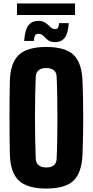

<svg xmlns="http://www.w3.org/2000/svg" viewBox="-20 -1082 536 1112"><path d="M248 10Q138 10 88.8 -36.5Q39.5 -83 37 -191Q36 -240 35.5 -293Q35 -346 35 -400.5Q35 -455 35.5 -508Q36 -561 37 -610Q39.5 -717.5 88.8 -763.8Q138 -810 248 -810Q358.5 -810 406.5 -763.8Q454.5 -717.5 458 -610Q460 -560 461 -507Q462 -454 462 -399.8Q462 -345.5 461 -292.8Q460 -240 458 -191Q454.5 -83 406.5 -36.5Q358.5 10 248 10ZM248 -112Q277.5 -112 292.5 -125.2Q307.5 -138.5 308 -163Q310.5 -214 311.5 -275Q312.5 -336 312.5 -400.5Q312.5 -465 311.5 -526Q310.5 -587 308 -638Q307.5 -662 292 -675Q276.5 -688 248 -688Q219.5 -688 203.8 -675Q188 -662 187 -638Q185 -587 183.8 -526Q182.5 -465 182.5 -400.5Q182.5 -336 183.8 -275Q185 -214 187 -163Q188 -138.5 203.8 -125.2Q219.5 -112 248 -112ZM322 -948H378Q375 -890.5 355.5 -864.2Q336 -838 299.5 -838Q278 -838 265.2 -845.2Q252.5 -852.5 243.8 -862Q235 -871.5 226 -878.8Q217 -886 202.5 -886Q186.5 -886 182 -875Q177.5 -864 176 -845H120Q124 -907.5 144.2 -934.2Q164.5 -961 201 -961Q222.5 -961 236 -954Q249.5 -947 258.8 -937.5Q268 -928 277.2 -921Q286.5 -914 299.5 -914Q312.5 -914 316.8 -922.5Q321 -931 322 -948ZM78.5 -1062H414.5V-995H78.5Z"/></svg>

Font: Big Shoulders Display Thin Black
Style: Regular
Weight: 900
Version: Version 2.002